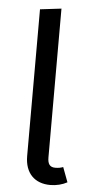

<svg xmlns="http://www.w3.org/2000/svg" viewBox="-54 -783 403 828"><g transform="rotate(5 147.0 -369.0)"><path d="M86 -104C86 -29 129 12 196 12C223 12 249 5 269 -6L245 -70C235 -66 224 -64 211 -64C187 -64 178 -78 178 -106V-750L86 -739Z"/></g></svg>

Font: FiraGO Unicode
Style: Regular
Weight: 400
Designer: bBox Type
Foundry: bBox Type GmbH
Version: Version 1.001;PS 001.001;hotconv 1.0.88;makeotf.lib2.5.64775